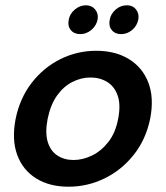

<svg xmlns="http://www.w3.org/2000/svg" viewBox="-20 -699 627 726"><path d="M239 7Q167 7 116.5 -24.5Q66 -56 45 -113.5Q24 -171 39 -249Q55 -328 100 -386Q145 -444 208.5 -475.5Q272 -507 344 -507Q416 -507 467.5 -475.5Q519 -444 541 -386.5Q563 -329 548 -251Q532 -172 486 -114Q440 -56 375.5 -24.5Q311 7 239 7ZM258 -94Q293 -94 328 -111Q363 -128 390 -162.5Q417 -197 427 -251Q437 -303 425 -337.5Q413 -372 385.5 -389Q358 -406 322 -406Q287 -406 253.5 -389Q220 -372 195.5 -337.5Q171 -303 160 -249Q150 -197 160.5 -162.5Q171 -128 197 -111Q223 -94 258 -94ZM284 -570Q260 -570 247.5 -585.5Q235 -601 240 -625Q244 -647 263 -663Q282 -679 305 -679Q327 -679 340 -663Q353 -647 349 -625Q344 -601 325 -585.5Q306 -570 284 -570ZM438 -570Q415 -570 402.5 -585.5Q390 -601 395 -625Q399 -647 417.5 -663Q436 -679 460 -679Q482 -679 494.5 -663Q507 -647 503 -625Q498 -601 479.5 -585.5Q461 -570 438 -570Z"/></svg>

Font: Albert Sans SemiBold
Style: Italic
Weight: 600
Italic angle: -11.25°
Designer: Andreas Rasmussen
Foundry: a.Foundry
Version: Version 1.025